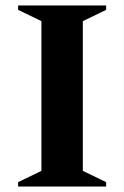

<svg xmlns="http://www.w3.org/2000/svg" viewBox="-20 -680 453 700"><path d="M46 0V-16L131 -57V-603L46 -644V-660H367V-644L282 -603V-57L367 -16V0Z"/></svg>

Font: Spectral
Style: Bold
Weight: 700
Designer: Jean-Baptiste Levee
Foundry: Production Type
Version: Version 2.001